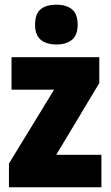

<svg xmlns="http://www.w3.org/2000/svg" viewBox="-20 -796 470 816"><path d="M411 0H18V-101L210 -415H29V-553H402V-443L219 -138H411ZM220 -776Q263 -776 286.5 -756Q310 -736 310 -691Q310 -647 286 -627Q262 -607 220 -607Q177 -607 153 -627Q129 -647 129 -691Q129 -736 152 -756Q175 -776 220 -776Z"/></svg>

Font: Noto Sans Ethiopic Condensed Black
Style: Regular
Weight: 900
Width: 3
Designer: Monotype Design Team
Foundry: Monotype Imaging Inc.
Version: Version 2.102; ttfautohint (v1.8.4.7-5d5b)